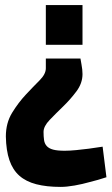

<svg xmlns="http://www.w3.org/2000/svg" viewBox="-20 -519 438 754"><path d="M3 17Q3 -36 27.5 -76Q52 -116 81.5 -147.5Q111 -179 135.5 -203.5Q160 -228 160 -251V-289H296Q298 -277 300 -266Q302 -256 303 -246Q304 -236 304 -228Q304 -192 280 -160Q256 -128 227.5 -100.5Q199 -73 175 -48Q151 -23 151 -1Q151 17 153 31Q155 45 163.5 54.5Q172 64 188.5 68.5Q205 73 234 73Q253 73 279 70.5Q305 68 328 65Q355 61 383 57L398 177Q365 188 332 196Q304 204 273 209.5Q242 215 218 215Q163 215 122.5 204.5Q82 194 56 171Q30 148 17 110Q4 72 3 17ZM304 -343H160V-499H304Z"/></svg>

Font: Panefresco 999wt
Style: Regular
Weight: 900
Version: Version 1.001